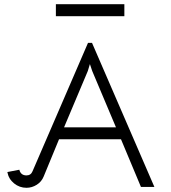

<svg xmlns="http://www.w3.org/2000/svg" viewBox="-20 -890 815 914"><path d="M572 -813H246V-870H572ZM715 0H651L556 -227H261L188 -50Q178 -25 155 -10.5Q132 4 106 4Q73 4 47 -17Q21 -38 15 -71L72 -82Q79 -55 106 -55Q127 -55 135 -75L399 -686H418ZM398 -552 285 -284H532L419 -552L408 -585Z"/></svg>

Font: Bellota
Style: Regular
Weight: 400
Designer: Kemie Guaida
Foundry: Kemie Guaida
Version: Version 1.000;PS 002.000;hotconv 1.0.70;makeotf.lib2.5.58329